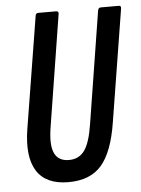

<svg xmlns="http://www.w3.org/2000/svg" viewBox="-50 -695 545 741"><g transform="rotate(-5 223.0 -324.5)"><path d="M186 6Q99 6 63.5 -49.5Q28 -105 45 -212L115 -644Q116 -655 126 -655H195Q206 -655 204 -644L135 -211Q124 -143 139 -111Q154 -79 195 -79Q234 -79 255.5 -109Q277 -139 288 -211L357 -644Q359 -655 368 -655H438Q448 -655 446 -644L376 -209Q358 -95 314 -44.5Q270 6 186 6Z"/></g></svg>

Font: Sofia Sans Extra Condensed SemiBold
Style: Italic
Weight: 600
Italic angle: -9°
Designer: Botio Nikoltchev, Ani Petrova
Foundry: lettersoup
Version: Version 4.101